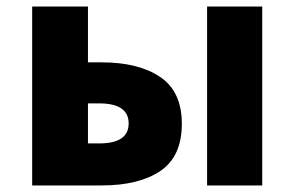

<svg xmlns="http://www.w3.org/2000/svg" viewBox="-20 -565 898 585"><path d="M78 -545H248V-375H290Q402 -375 468 -330.5Q534 -286 534 -188Q534 -88 468.5 -44Q403 0 290 0H78ZM372 -189Q372 -250 282 -250H248V-128H282Q372 -128 372 -189ZM611 -545H779V0H611Z"/></svg>

Font: Nebula Sans Bold
Style: Regular
Weight: 700
Designer: Paul D. Hunt for Adobe (as Source Sans)
Foundry: Nebula Entertainment & Broadcasting LLC
Version: Version 1.010